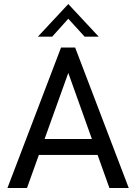

<svg xmlns="http://www.w3.org/2000/svg" viewBox="-20 -933 677 953"><path d="M17 0 283 -697H353L619 0H523L319 -571L114 0ZM165 -164 192 -243H444L473 -164ZM168 -751 319 -913 470 -751H400L319 -840L239 -751Z"/></svg>

Font: Hanken Grotesk
Style: Regular
Weight: 400
Designer: Alfredo Marco Pradil
Foundry: Hanken Design Co.
Version: Version 3.013